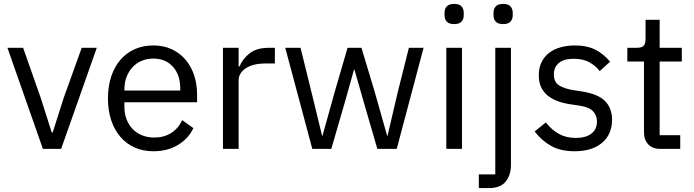

<svg xmlns="http://www.w3.org/2000/svg" viewBox="-20 -760 3544 980"><path d="M199 0 18 -516H98L188 -260L244 -84H249L305 -260L397 -516H474L292 0Z M763 12Q710 12 667.5 -7Q625 -26 594.5 -61.5Q564 -97 547.5 -146.5Q531 -196 531 -258Q531 -319 547.5 -369Q564 -419 594.5 -454.5Q625 -490 667.5 -509Q710 -528 763 -528Q815 -528 856 -509Q897 -490 926 -456.5Q955 -423 970.5 -377Q986 -331 986 -276V-238H615V-214Q615 -181 625.5 -152.5Q636 -124 655.5 -103Q675 -82 703.5 -70Q732 -58 768 -58Q817 -58 853.5 -81Q890 -104 910 -147L967 -106Q942 -53 889 -20.5Q836 12 763 12ZM763 -461Q730 -461 703 -449.5Q676 -438 656.5 -417Q637 -396 626 -367.5Q615 -339 615 -305V-298H900V-309Q900 -378 862.5 -419.5Q825 -461 763 -461Z M1118 0V-516H1198V-421H1203Q1217 -458 1253 -487Q1289 -516 1352 -516H1383V-436H1336Q1271 -436 1234.5 -411.5Q1198 -387 1198 -350V0Z M1436 -516H1514L1569 -293L1624 -67H1626L1689 -293L1754 -516H1825L1892 -293L1956 -67H1958L2011 -293L2067 -516H2142L2005 0H1906L1834 -248L1789 -405H1787L1743 -248L1671 0H1574Z M2298 -637Q2272 -637 2260.5 -649.5Q2249 -662 2249 -682V-695Q2249 -715 2260.5 -727.5Q2272 -740 2298 -740Q2324 -740 2335.5 -727.5Q2347 -715 2347 -695V-682Q2347 -662 2335.5 -649.5Q2324 -637 2298 -637ZM2258 -516H2338V0H2258Z M2508 -516H2588V80Q2588 134 2561 167Q2534 200 2476 200H2424V130H2508ZM2548 -637Q2522 -637 2510.5 -649.5Q2499 -662 2499 -682V-695Q2499 -715 2510.5 -727.5Q2522 -740 2548 -740Q2574 -740 2585.5 -727.5Q2597 -715 2597 -695V-682Q2597 -662 2585.5 -649.5Q2574 -637 2548 -637Z M2913 12Q2841 12 2792.5 -15.5Q2744 -43 2709 -89L2766 -135Q2796 -97 2833 -76.5Q2870 -56 2919 -56Q2970 -56 2998.5 -78Q3027 -100 3027 -140Q3027 -170 3007.5 -191.5Q2988 -213 2937 -221L2896 -227Q2860 -232 2830 -242.5Q2800 -253 2777.5 -270.5Q2755 -288 2742.5 -314Q2730 -340 2730 -376Q2730 -414 2744 -442.5Q2758 -471 2782.5 -490Q2807 -509 2841 -518.5Q2875 -528 2914 -528Q2977 -528 3019.5 -506Q3062 -484 3094 -445L3041 -397Q3024 -421 2991 -440.5Q2958 -460 2908 -460Q2858 -460 2832.5 -438.5Q2807 -417 2807 -380Q2807 -342 2832.5 -325Q2858 -308 2906 -300L2946 -294Q3032 -281 3068 -244.5Q3104 -208 3104 -149Q3104 -74 3053 -31Q3002 12 2913 12Z M3352 0Q3310 0 3288.5 -23.5Q3267 -47 3267 -85V-446H3182V-516H3230Q3256 -516 3265.5 -526.5Q3275 -537 3275 -563V-659H3347V-516H3460V-446H3347V-70H3452V0Z"/></svg>

Font: Aneliza
Style: Regular
Weight: 400
Designer: Mike Abbink, Paul van der Laan, Pieter van Rosmalen
Foundry: Bold Monday
Version: Version 3.001;September 8, 2019;FontCreator 11.5.0.2425 64-b